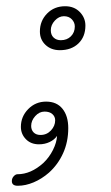

<svg xmlns="http://www.w3.org/2000/svg" viewBox="-20 -465 357 616"><path d="M254 -383Q254 -347 231.5 -325.5Q209 -304 172 -304Q144 -304 126 -321Q108 -338 108 -364Q108 -398 131 -421.5Q154 -445 189 -445Q218 -445 236 -426.5Q254 -408 254 -383ZM220 -380Q220 -393 210.5 -403Q201 -413 185 -413Q169 -413 156 -399Q143 -385 143 -368Q143 -353 152 -344.5Q161 -336 175 -336Q195 -336 207.5 -348.5Q220 -361 220 -380ZM199 -54Q199 -10 182.5 26.5Q166 63 137 89Q114 109 88 120Q62 131 37 131Q18 131 18 116Q18 107 24 100.5Q30 94 36 94Q79 94 119 58Q138 40 150 16Q162 -8 163 -29Q155 -17 139.5 -9.5Q124 -2 105 -2Q79 -2 63 -18.5Q47 -35 47 -58Q47 -91 70.5 -115Q94 -139 128 -139Q162 -139 180.5 -116Q199 -93 199 -54ZM157 -79Q157 -91 148 -99Q139 -107 123 -107Q106 -107 93 -92.5Q80 -78 80 -61Q80 -48 88 -40Q96 -32 110 -32Q130 -32 143.5 -46.5Q157 -61 157 -79Z"/></svg>

Font: Mali Light
Style: Italic
Weight: 300
Italic angle: -10°
Version: Version 1.000; ttfautohint (v1.6)